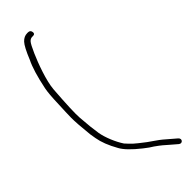

<svg xmlns="http://www.w3.org/2000/svg" viewBox="-302 -729 939 939"><g transform="rotate(-45 168.0 -259.0)"><path d="M152.9 -715H146.9C132.4 -715 119.3 -708.8 107.6 -696.4C96 -684 81.4 -656.2 63.9 -613C47.6 -580.3 32.4 -530.1 18.5 -462.5C14.3 -442.1 11.4 -408.3 10 -361C7.3 -276.1 2.2 -275 15.5 -147L20.7 -116C26.2 -83 40.7 -45.7 64.3 -4C77 19.9 105.1 49.1 148.6 83.5C167.5 98.5 182.4 109 193.2 115C227.3 139.1 231.2 144.2 256.6 166L288.1 193C303.8 206.4 322.5 185.6 305.5 171L247.4 121.2C232.1 108.1 199.5 87.3 184.7 76C128.8 33.3 127.2 30.5 100.2 1C77.6 -32.9 55.9 -84.7 49.4 -123.5C44.9 -150.5 40.7 -189.7 36.9 -241C34.7 -269.8 37.1 -332.4 44.2 -429C48.2 -484.5 81.7 -574.4 102.1 -620.5C114.8 -649.4 124.3 -667.4 130.6 -674.5C136.8 -681.5 143.9 -685 151.9 -685H157.9C167.9 -685 172.1 -690 170.4 -700C168.8 -710 162.9 -715 152.9 -715Z"/></g></svg>

Font: MewTooHand
Style: CondLta
Weight: 400
Designer: Mew Too, Robert Jablonski
Version: Version 0.77